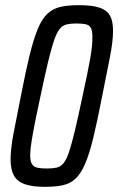

<svg xmlns="http://www.w3.org/2000/svg" viewBox="-20 -716 458 744"><path d="M153 8Q105 8 75.5 -2.5Q46 -13 33.5 -36.5Q21 -60 21 -98Q21 -139 32.5 -199.5Q44 -260 61 -344Q79 -438 94.5 -501Q110 -564 126 -603Q142 -642 163 -662Q184 -682 213 -689Q242 -696 285 -696Q322 -696 347.5 -691Q373 -686 388.5 -675Q404 -664 411 -645Q418 -626 418 -596Q418 -556 406 -495Q394 -434 376 -344Q357 -246 341.5 -182Q326 -118 309 -79.5Q292 -41 271.5 -22.5Q251 -4 222.5 2Q194 8 153 8ZM162 -63Q184 -63 199.5 -66.5Q215 -70 226.5 -84Q238 -98 248 -128.5Q258 -159 270.5 -211Q283 -263 300 -344Q320 -435 329.5 -489Q339 -543 338 -573Q338 -597 332 -608Q326 -619 312 -622Q298 -625 276 -625Q254 -625 238.5 -621.5Q223 -618 211.5 -604Q200 -590 189.5 -559.5Q179 -529 166.5 -477Q154 -425 137 -344Q126 -294 117 -249Q108 -204 102.5 -169.5Q97 -135 97 -115Q97 -91 104 -80Q111 -69 125.5 -66Q140 -63 162 -63Z"/></svg>

Font: Saira Condensed
Style: Italic
Weight: 400
Width: 3
Italic angle: -12°
Designer: Hector Gatti with collaboration of the Omnibus-Type team
Foundry: Omnibus-Type
Version: Version 1.100